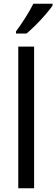

<svg xmlns="http://www.w3.org/2000/svg" viewBox="-20 -1103 302 1030"><path d="M163 -93H78V-853H163ZM262 -1073Q249 -1054 224.5 -1025.5Q200 -997 172 -969Q144 -941 122 -923H66V-935Q90 -967 116 -1008Q142 -1049 159 -1083H262Z"/></svg>

Font: Noto Sans Kannada UI SemiCondensed
Style: Regular
Weight: 400
Width: 4
Designer: Jelle Bosma - Monotype Design Team
Foundry: Monotype Imaging Inc.
Version: Version 2.005; ttfautohint (v1.8.4.7-5d5b)